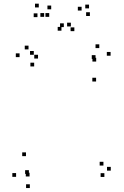

<svg xmlns="http://www.w3.org/2000/svg" viewBox="-20 -980 660 1020"><path d="M534.5 -40V-60H514.5V-40ZM568.5 -73.5V-93.5H548.5V-73.5ZM529.5 -100.5V-120.5H509.5V-100.5ZM137 -42.5V-62.5H117V-42.5ZM133.5 -56V-76H113.5V-56ZM490.5 -547V-567H470.5V-547ZM567.5 -684V-704H547.5V-684ZM507.5 -724.5V-744.5H487.5V-724.5ZM159.5 -689V-709H139.5V-689ZM182 -669V-689H162V-669ZM131.5 -717.5V-737.5H111.5V-717.5ZM84 -676.5V-696.5H64V-676.5ZM161.5 -627V-647H141.5V-627ZM487.5 -667V-687H467.5V-667ZM491 -653V-673H471V-653ZM118 -150.5V-170.5H98V-150.5ZM65.5 -40.5V-60.5H45.5V-40.5ZM138.5 19V-1H118.5V19ZM252 -930.5V-950.5H232V-930.5ZM356.5 -839.5V-859.5H336.5V-839.5ZM319 -836V-856H299V-836ZM413.5 -924V-944H393.5V-924ZM453 -935.5V-955.5H433V-935.5ZM457.5 -895V-915H437.5V-895ZM375 -814.5V-834.5H355V-814.5ZM306.5 -817V-837H286.5V-817ZM214.5 -890.5V-910.5H194.5V-890.5ZM241.5 -890.5V-910.5H221.5V-890.5ZM179 -889V-909H159V-889ZM186 -940.5V-960.5H166V-940.5Z"/></svg>

Font: Monaspace Radon Dots Var
Style: Regular
Weight: 400
Designer: Riley Cran and the Lettermatic Team
Version: Version 1.100 (Monaspace Radon Dots)